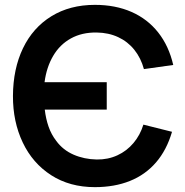

<svg xmlns="http://www.w3.org/2000/svg" viewBox="-20 -755 763 790"><path d="M370.5 15Q451.1 15 514.7 -10.5Q578.2 -36 622 -86.8Q665.8 -137.5 687.8 -212.7L570 -242.2Q556.7 -199.1 529.2 -166.5Q501.8 -133.9 463.1 -116Q424.4 -98.1 378 -98.7Q326.4 -99.7 282.8 -118.6Q239.2 -137.6 211.8 -174.8Q190.9 -201.9 179.8 -234.1Q168.6 -266.3 164.2 -304H419.2V-416.8H163.3Q171.4 -478.6 198.8 -525.1Q226.1 -571.7 271.7 -596.9Q317.3 -622.2 378 -621.2Q426.7 -620.6 466.2 -602.2Q505.8 -583.8 532.8 -550Q559.8 -516.2 572.2 -470.7L692.8 -487.7Q674.8 -565.8 631 -621.3Q587.2 -676.9 521 -706Q454.8 -735 370.5 -735Q267.5 -735 191.4 -688.1Q115.3 -641.2 74.5 -556.4Q33.8 -471.5 33.3 -360Q32.9 -254.3 73.5 -168.9Q114 -83.5 190.5 -34.2Q266.9 15 370.5 15Z"/></svg>

Font: Manrope
Style: Regular
Weight: 400
Designer: Mikhail Sharanda
Foundry: Mikhail Sharanda
Version: Version 4.503